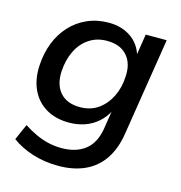

<svg xmlns="http://www.w3.org/2000/svg" viewBox="-103 -594 825 875"><g transform="rotate(15 309.0 -156.0)"><path d="M249 189Q184 189 127.5 171Q71 153 29 122L62 47Q90 65 118.5 78.5Q147 92 178 99.5Q209 107 242 107Q310 107 352.5 74.5Q395 42 407 -26L422 -121L425 -120Q408 -86 381 -62Q354 -38 319.5 -26Q285 -14 245 -14Q182 -14 136.5 -41Q91 -68 68 -117.5Q45 -167 49 -232Q52 -289 71 -338Q90 -387 123.5 -423.5Q157 -460 203 -480.5Q249 -501 305 -501Q364 -501 407.5 -472Q451 -443 467 -389L464 -390L480 -492H579L506 -32Q495 40 462 89.5Q429 139 375 164Q321 189 249 189ZM275 -95Q325 -95 361 -120.5Q397 -146 418 -189Q439 -232 441 -284Q445 -346 412.5 -382.5Q380 -419 318 -419Q269 -419 232.5 -394Q196 -369 176 -326.5Q156 -284 153 -233Q149 -169 181 -132Q213 -95 275 -95Z"/></g></svg>

Font: Nunito Sans 10pt SemiBold
Style: Italic
Weight: 600
Italic angle: -9°
Designer: Vernon Adams
Foundry: Vernon Adams
Version: Version 3.101;gftools[0.9.27]